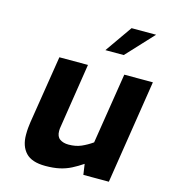

<svg xmlns="http://www.w3.org/2000/svg" viewBox="-114 -863 850 960"><g transform="rotate(15 310.5 -382.5)"><path d="M209 6Q139 6 107.5 -27.5Q76 -61 76 -120Q76 -141 77.5 -156Q79 -171 81 -185L137 -537H285L233 -203Q232 -198 231.5 -193Q231 -188 231 -181Q231 -152 248.5 -139.5Q266 -127 294 -127Q331 -127 359.5 -139.5Q388 -152 415 -171L473 -537H621L537 0H405L397 -55Q369 -36 341.5 -22Q314 -8 282.5 -1Q251 6 209 6ZM350 -631 448 -771H575L445 -631Z"/></g></svg>

Font: Exo Thin
Style: Bold Italic
Weight: 700
Italic angle: -9°
Version: Version 2.000